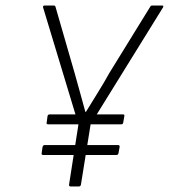

<svg xmlns="http://www.w3.org/2000/svg" viewBox="-20 -675 611 695"><path d="M236 0Q229 0 230 -7L264 -225L136 -648Q135 -652 137 -653.5Q139 -655 141 -655H174Q180 -655 181 -650L250 -411Q260 -376 269.5 -341Q279 -306 289 -270H291Q313 -306 334.5 -340.5Q356 -375 376 -411L524 -651Q526 -655 531 -655H567Q570 -655 571 -653.5Q572 -652 570 -648L308 -225L273 -7Q272 0 265 0ZM136 -114Q129 -114 131 -122L134 -143Q136 -150 142 -150H407Q414 -150 413 -143L409 -121Q408 -114 401 -114ZM154 -225Q147 -225 149 -232L152 -254Q153 -261 160 -261H425Q432 -261 430 -254L426 -231Q425 -225 419 -225Z"/></svg>

Font: Sofia Sans Semi Condensed ExtraLight
Style: Italic
Weight: 250
Italic angle: -9°
Version: Version 4.100